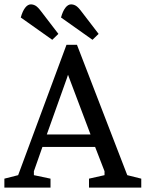

<svg xmlns="http://www.w3.org/2000/svg" viewBox="-29 -858 666 878"><path d="M-9 -41 54 -57 275 -653H323L553 -57L617 -41V0H378V-41L449 -57V-75L406 -186H165L126 -75V-57L202 -41V0H-9ZM385 -243 288 -500 284 -511 282 -516 276 -498 185 -243ZM210 -676 238 -703 159 -806Q144 -826 133.5 -832Q123 -838 112 -838Q98 -838 86 -822.5Q74 -807 66 -778ZM394 -676 422 -703 343 -806Q328 -826 317.5 -832Q307 -838 296 -838Q282 -838 270 -822.5Q258 -807 250 -778Z"/></svg>

Font: Faustina VF Beta
Style: Regular
Weight: 400
Designer: Alfonso Garcia
Foundry: Omnibus-Type
Version: Version 1.006